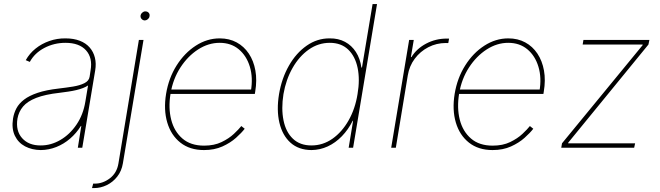

<svg xmlns="http://www.w3.org/2000/svg" viewBox="-20 -748 3339 972"><path d="M186.5 11.7Q141.6 11.2 106.9 -7.1Q72.3 -25.4 55.2 -61Q38.1 -96.7 45.9 -147.5Q50.3 -175.3 63.2 -199.7Q76.2 -224.1 102.1 -243.9Q127.9 -263.7 170.7 -278.1Q213.4 -292.5 277.3 -299.8Q315.4 -304.2 349.9 -309.8Q384.3 -315.4 407.2 -326.9Q430.2 -338.4 433.6 -359.4L438.5 -391.6Q449.7 -455.1 415.5 -493.2Q381.3 -531.2 311.5 -531.2Q253.9 -531.2 204.6 -505.4Q155.3 -479.5 130.9 -434.6L110.4 -443.4Q129.4 -477.5 160.2 -502.2Q190.9 -526.9 230 -540.5Q269 -554.2 311.5 -553.7Q353 -553.7 383.8 -541.7Q414.6 -529.8 433.8 -507.8Q453.1 -485.8 460.4 -456.1Q467.8 -426.3 461.9 -391.6L396.5 0H374L391.6 -110.4H389.6Q366.7 -73.7 335 -46.4Q303.2 -19 265.4 -3.9Q227.5 11.2 186.5 11.7ZM186.5 -11.7Q238.3 -11.7 285.9 -39.6Q333.5 -67.4 367.4 -117.4Q401.4 -167.5 412.1 -233.4L425.8 -315.4Q415 -308.1 399.9 -302.2Q384.8 -296.4 366.5 -292Q348.1 -287.6 326.9 -284.4Q305.7 -281.2 282.2 -278.3Q208 -270 163.3 -252.4Q118.7 -234.9 96.7 -208.7Q74.7 -182.6 68.4 -147.5Q58.6 -85.9 92 -48.6Q125.5 -11.2 186.5 -11.7Z M683.1 -545.9H706.5L602.1 79.1Q595.7 117.7 573.7 145.8Q551.8 173.8 520.8 189Q489.7 204.1 456.5 204.1H445.8L451.7 181.6H460.4Q501 181.6 536.4 154.5Q571.8 127.4 579.6 79.1ZM713.4 -644.5Q702.6 -645 696.3 -652.6Q689.9 -660.2 691.9 -670.9Q692.9 -677.7 700.2 -684.1Q707.5 -690.4 715.3 -690.4Q726.6 -690.4 732.9 -683.1Q739.3 -675.8 736.8 -665Q735.8 -657.2 728.8 -651.1Q721.7 -645 713.4 -644.5Z M1012.7 11.7Q940.9 11.7 893.3 -25.9Q845.7 -63.5 826.7 -127.9Q807.6 -192.4 820.8 -272.9Q834 -353 874 -416.5Q914.1 -480 971.2 -516.8Q1028.3 -553.7 1092.3 -553.7Q1140.6 -553.7 1178 -533.4Q1215.3 -513.2 1239.7 -476.6Q1264.2 -439.9 1272.9 -390.9Q1281.7 -341.8 1272 -284.2L1270 -272.5H832.5L835.9 -294.9H1261.7L1250 -286.1Q1261.7 -354.5 1244.9 -410.2Q1228 -465.8 1188.7 -498.5Q1149.4 -531.2 1091.8 -531.2Q1035.2 -531.2 982.9 -497.6Q930.7 -463.9 893.3 -406.2Q856 -348.6 843.8 -276.4L843.3 -273.4Q831.5 -201.7 846.7 -142.1Q861.8 -82.5 903.6 -46.6Q945.3 -10.7 1013.2 -10.7Q1064.5 -10.7 1101.8 -28.8Q1139.2 -46.9 1164.1 -70.3Q1189 -93.8 1201.7 -109.9L1218.8 -96.2Q1203.1 -75.7 1174.8 -50.3Q1146.5 -24.9 1106 -6.6Q1065.4 11.7 1012.7 11.7Z M1556.6 11.7Q1491.7 11.2 1450.7 -25.6Q1409.7 -62.5 1394.5 -126.7Q1379.4 -190.9 1392.6 -271.5Q1406.2 -351.6 1442.6 -415.5Q1479 -479.5 1532.5 -516.8Q1585.9 -554.2 1649.4 -553.7Q1692.9 -554.2 1726.6 -536.1Q1760.3 -518.1 1781.7 -484.9Q1803.2 -451.7 1809.6 -406.2H1812.5L1866.2 -727.5H1888.7L1767.6 0H1745.1L1767.6 -136.7H1765.6Q1743.2 -91.8 1710.7 -58.3Q1678.2 -24.9 1639.2 -6.8Q1600.1 11.2 1556.6 11.7ZM1556.6 -11.7Q1614.7 -11.7 1663.1 -45.7Q1711.4 -79.6 1744.9 -138.7Q1778.3 -197.8 1790 -271.5Q1802.7 -345.2 1790.5 -404.1Q1778.3 -462.9 1742.7 -497.1Q1707 -531.2 1649.4 -531.2Q1591.8 -531.2 1543.2 -497.1Q1494.6 -462.9 1461.2 -404.1Q1427.7 -345.2 1415 -271.5Q1403.3 -197.8 1415.3 -138.7Q1427.2 -79.6 1462.9 -45.7Q1498.5 -11.7 1556.6 -11.7Z M1960.4 0 2051.3 -545.9H2074.7L2060.1 -459H2063Q2088.9 -501.5 2137.2 -527.1Q2185.5 -552.7 2241.7 -552.7Q2246.1 -552.7 2247.6 -552.7Q2249 -552.7 2253.4 -552.7L2249.5 -530.3Q2245.1 -529.8 2243.7 -529.8Q2242.2 -529.8 2237.8 -530.3Q2189.5 -530.3 2148.4 -509Q2107.4 -487.8 2079.8 -450.9Q2052.2 -414.1 2044.4 -366.2L1983.9 0Z M2473.6 11.7Q2401.9 11.7 2354.2 -25.9Q2306.6 -63.5 2287.6 -127.9Q2268.6 -192.4 2281.7 -272.9Q2294.9 -353 2335 -416.5Q2375 -480 2432.1 -516.8Q2489.3 -553.7 2553.2 -553.7Q2601.6 -553.7 2638.9 -533.4Q2676.3 -513.2 2700.7 -476.6Q2725.1 -439.9 2733.9 -390.9Q2742.7 -341.8 2732.9 -284.2L2731 -272.5H2293.5L2296.9 -294.9H2722.7L2710.9 -286.1Q2722.7 -354.5 2705.8 -410.2Q2689 -465.8 2649.7 -498.5Q2610.4 -531.2 2552.7 -531.2Q2496.1 -531.2 2443.8 -497.6Q2391.6 -463.9 2354.2 -406.2Q2316.9 -348.6 2304.7 -276.4L2304.2 -273.4Q2292.5 -201.7 2307.6 -142.1Q2322.8 -82.5 2364.5 -46.6Q2406.2 -10.7 2474.1 -10.7Q2525.4 -10.7 2562.7 -28.8Q2600.1 -46.9 2625 -70.3Q2649.9 -93.8 2662.6 -109.9L2679.7 -96.2Q2664.1 -75.7 2635.7 -50.3Q2607.4 -24.9 2566.9 -6.6Q2526.4 11.7 2473.6 11.7Z M2821.3 0 2825.2 -22.5 3233.4 -519.5V-522.5H2929.7L2933.6 -545.9H3267.6L3262.7 -522.5L2856.4 -25.4V-22.5H3195.3L3190.4 0Z"/></svg>

Font: Inter Tight Thin
Style: Italic
Weight: 250
Italic angle: -9.39999°
Designer: Rasmus Andersson
Foundry: rsms
Version: Version 3.004